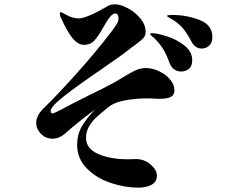

<svg xmlns="http://www.w3.org/2000/svg" viewBox="-20 -824 1040 886"><path d="M336 -156Q336 -202 356 -238Q376 -274 419 -319Q334 -256 283 -210Q254 -184 222 -184Q191 -184 169 -206.5Q147 -229 147 -257Q147 -293 187 -330Q239 -380 330 -481Q421 -582 495 -679Q513 -703 520 -715Q527 -727 527 -739Q527 -748 523.5 -755Q520 -762 512 -762Q501 -762 487 -745Q473 -728 455 -695Q433 -656 415 -636.5Q397 -617 368 -617Q340 -617 314.5 -648Q289 -679 260 -745Q256 -754 256 -761Q256 -768 260 -768Q264 -768 281 -758Q314 -739 343 -739Q362 -739 398.5 -755Q435 -771 477 -796Q490 -804 511 -804Q536 -804 570 -786Q604 -768 628 -738.5Q652 -709 652 -677Q652 -659 640.5 -647Q629 -635 604 -617Q600 -614 591.5 -608Q583 -602 577 -597Q551 -575 449 -505Q339 -430 276.5 -381Q214 -332 214 -312Q214 -301 223 -301Q229 -301 250 -312Q271 -323 275 -325L307 -342L388 -383Q464 -419 510 -445L552 -470Q586 -491 607.5 -500.5Q629 -510 653 -510Q683 -510 714 -495.5Q745 -481 765 -457Q785 -433 785 -406Q785 -386 768.5 -377Q752 -368 716 -368L686 -369Q678 -370 660 -370Q607 -370 558 -361Q509 -352 483 -332Q447 -303 426.5 -284.5Q406 -266 391.5 -241.5Q377 -217 377 -188Q377 -138 433 -113.5Q489 -89 570 -89L610 -90Q647 -89 675.5 -64.5Q704 -40 704 -13Q704 15 679.5 28.5Q655 42 619 42Q556 42 490.5 20Q425 -2 380.5 -47Q336 -92 336 -156ZM863 -633Q842 -672 825 -692.5Q808 -713 782 -730Q771 -737 764 -740.5Q757 -744 754 -746.5Q751 -749 751 -751Q751 -755 775 -755Q841 -755 900.5 -732Q960 -709 960 -653Q960 -627 945.5 -613.5Q931 -600 911 -600Q880 -600 863 -633ZM762 -534Q749 -571 733.5 -596.5Q718 -622 693 -647Q686 -653 679.5 -658.5Q673 -664 673 -666Q673 -671 681 -671Q703 -671 748.5 -657Q794 -643 830.5 -614.5Q867 -586 867 -546Q867 -519 852 -506.5Q837 -494 816 -494Q797 -494 783 -504.5Q769 -515 762 -534Z"/></svg>

Font: Shippori Mincho ExtraBold
Style: Regular
Weight: 800
Designer: FONTDASU
Foundry: FONTDASU / Google Inc. / but / Adobe
Version: Version 3.110; ttfautohint (v1.8.3)